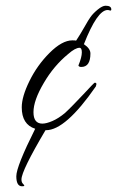

<svg xmlns="http://www.w3.org/2000/svg" viewBox="-20 -633 409 671"><path d="M57 18Q37 18 37 -17Q37 -51 103 -183Q56 -198 56 -258Q56 -295 83 -350Q110 -405 153 -448Q197 -492 233 -492Q243 -492 246 -491Q260 -512 275 -538.5Q290 -565 296 -573Q305 -586 321.5 -599.5Q338 -613 349 -613Q369 -613 369 -600Q369 -596 365 -596Q361 -598 356 -598Q320 -598 273 -478H274Q296 -463 296 -446Q296 -399 264 -399Q256 -399 254 -404Q266 -433 266 -450Q266 -466 258 -466Q243 -466 218 -444Q168 -403 133 -343Q97 -282 97 -241Q97 -201 128 -201Q142 -201 163 -210Q184 -219 207 -238Q221 -251 237 -267.5Q253 -284 272 -304Q309 -344 311 -344Q317 -344 317 -339Q317 -337 315 -331Q209 -178 141 -178H139Q55 -36 55 -6Q55 4 60 9Q65 14 65 16Q65 18 57 18Z"/></svg>

Font: Qwigley
Style: Regular
Weight: 400
Designer: Robert E. Leuschke
Foundry: Robert E. Leuschke
Version: Version 1.010; ttfautohint (v1.8.3)